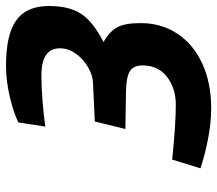

<svg xmlns="http://www.w3.org/2000/svg" viewBox="-62 -650 724 640"><g transform="rotate(-90 300.0 -330.0)"><path d="M59 -24 88 -118Q206 -106 271 -106Q326 -106 364 -135.5Q402 -165 402 -217Q402 -246 383.5 -258.5Q365 -271 316 -272L190 -274L215 -376L344 -382Q369 -383 396 -398.5Q423 -414 441 -439Q459 -464 459 -492Q459 -554 369 -554Q329 -554 280.5 -550Q232 -546 198 -541L212 -631Q245 -647 298 -659.5Q351 -672 401 -672Q504 -672 552 -638Q600 -604 600 -529Q600 -461 573.5 -421Q547 -381 480 -347Q516 -326 529.5 -300.5Q543 -275 543 -223Q543 -154 507.5 -100.5Q472 -47 407.5 -17.5Q343 12 259 12Q210 12 154.5 1Q99 -10 59 -24Z"/></g></svg>

Font: Cairo
Style: Bold Italic
Weight: 700
Italic angle: -13°
Designer: Mohamed Gaber, Accademia di Belle Arti di Urbino and others
Foundry: Kief Type Foundry, Accademia di Belle Arti di Urbino and others
Version: Version 3.011